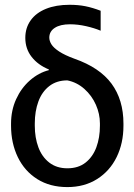

<svg xmlns="http://www.w3.org/2000/svg" viewBox="-20 -759 552 789"><path d="M265.6 -739.3Q301.8 -739.3 331.1 -733.4Q360.4 -727.5 393.6 -714.8V-632.8Q368.2 -643.6 334 -651.4Q299.8 -659.2 267.6 -659.2Q227.5 -659.2 205.1 -644.5Q182.6 -629.9 182.6 -604.5Q182.6 -590.8 191.4 -576.7Q200.2 -562.5 223.1 -547.4Q246.1 -532.2 286.1 -517.6Q389.6 -481.4 438.5 -415Q487.3 -348.6 487.3 -251V-242.2Q487.3 -170.9 459.5 -113.8Q431.6 -56.6 379.4 -23.4Q327.1 9.8 256.8 9.8Q185.5 9.8 133.3 -22.9Q81.1 -55.7 53.2 -113.3Q25.4 -170.9 25.4 -242.2V-251Q25.4 -305.7 46.4 -351.6Q67.4 -397.5 103 -428.7Q138.7 -460 180.7 -470.7V-473.6Q135.7 -492.2 109.9 -525.4Q84 -558.6 84 -603.5Q84 -644.5 106 -675.3Q127.9 -706.1 168.9 -722.7Q210 -739.3 265.6 -739.3ZM256.8 -67.4Q301.8 -67.4 331.5 -90.8Q361.3 -114.3 376 -153.8Q390.6 -193.4 390.6 -242.2V-252Q390.6 -291 374 -328.6Q357.4 -366.2 326.7 -393.6Q295.9 -420.9 256.8 -428.7Q212.9 -428.7 182.6 -405.3Q152.3 -381.8 137.7 -341.8Q123 -301.8 123 -252V-242.2Q123 -193.4 137.7 -153.8Q152.3 -114.3 182.6 -90.8Q212.9 -67.4 256.8 -67.4Z"/></svg>

Font: Pretendard Std Variable
Style: Regular
Weight: 400
Designer: Base glyphs from Inter by Rasmus Andersson; Hangeul glyphs from Noto Sans CJK(Source Han Sans) by Jang Soo-young and Kan
Foundry: Kil Hyung-jin
Version: Version 1.309;Glyphs 3.2 (3225)